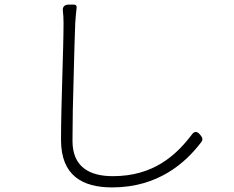

<svg xmlns="http://www.w3.org/2000/svg" viewBox="-20 -782 1020 837"><path d="M301 -442C303 -536 306 -625 308 -681C310 -705 311 -726 314 -748C315 -757 311 -762 302 -762H282H279C261 -762 252 -751 254 -736C256 -719 257 -701 257 -681C257 -568 246 -325 246 -172C246 -16 340 35 469 35C668 35 788 -71 857 -162C866 -174 863 -182 853 -194C840 -210 828 -212 816 -195C747 -104 648 -14 472 -14C369 -14 296 -55 296 -168C296 -248 298 -348 301 -442Z"/></svg>

Font: GenSenRounded2 TW L
Style: Regular
Weight: 300
Version: Version 2.100;PS 2.1;hotconv 16.6.51;makeotf.lib2.5.65220 DE